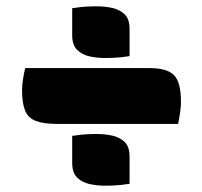

<svg xmlns="http://www.w3.org/2000/svg" viewBox="-20 -601 640 609"><path d="M60 -385H454Q511 -385 532.5 -362Q554 -339 554 -279Q554 -263 551.5 -245.5Q549 -228 545 -208H161Q118 -208 93.5 -217.5Q69 -227 59.5 -250.5Q50 -274 50 -315Q50 -331 53 -350Q56 -369 60 -385ZM209 -575Q222 -577 235.5 -578.5Q249 -580 262.5 -580.5Q276 -581 287 -581Q312 -581 335.5 -576Q359 -571 375 -556Q391 -541 391 -509V-423Q379 -421 365 -419.5Q351 -418 338 -417.5Q325 -417 313 -417Q289 -417 265 -422Q241 -427 225 -442.5Q209 -458 209 -489ZM209 -170Q222 -172 235.5 -173.5Q249 -175 262.5 -175.5Q276 -176 287 -176Q312 -176 335.5 -171Q359 -166 375 -151Q391 -136 391 -104V-18Q379 -16 365 -14.5Q351 -13 338 -12.5Q325 -12 313 -12Q289 -12 265 -17Q241 -22 225 -37.5Q209 -53 209 -84Z"/></svg>

Font: Recursive Monospace Casual Black
Style: Regular
Weight: 900
Version: Version 1.047